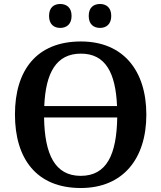

<svg xmlns="http://www.w3.org/2000/svg" viewBox="-20 -933 810 963"><path d="M482 -793C511 -793 538 -810 538 -853C538 -897 511 -913 482 -913C451 -913 425 -897 425 -853C425 -810 451 -793 482 -793ZM282 -793C312 -793 339 -810 339 -853C339 -897 312 -913 282 -913C252 -913 226 -897 226 -853C226 -810 252 -793 282 -793ZM385 10C597 10 714 -137 714 -358C714 -580 597 -725 386 -725C163 -725 55 -580 55 -359C55 -137 163 10 385 10ZM202 -401C209 -568 262 -664 386 -664C509 -664 560 -568 567 -401ZM385 -51C255 -51 204 -159 201 -344H568C565 -159 516 -51 385 -51Z"/></svg>

Font: Noto Serif Semi
Style: Regular
Weight: 600
Designer: Monotype Design Team
Foundry: Monotype Imaging Inc.
Version: Version 1.002